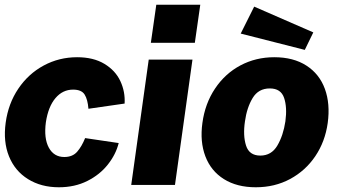

<svg xmlns="http://www.w3.org/2000/svg" viewBox="-20 -782 1440 812"><path d="M507 -344 354 -322Q351 -361 338 -382Q325 -403 289 -403Q245 -403 214.5 -367Q184 -331 174 -265Q165 -197 186.5 -157.5Q208 -118 252 -118Q287 -118 306.5 -140.5Q326 -163 340 -198L482 -177Q470 -129 436 -86Q402 -43 349 -16.5Q296 10 229 10Q154 10 98.5 -24.5Q43 -59 18 -121Q-7 -183 4 -263Q15 -344 57.5 -407Q100 -470 165 -505Q230 -540 306 -540Q375 -540 421.5 -512Q468 -484 489 -439Q510 -394 507 -344Z M804 -601H618L641 -762H827ZM720 0H535L609 -530H794Z M836 -262Q847 -344 889.5 -407.5Q932 -471 997 -505.5Q1062 -540 1140 -540Q1221 -540 1276 -504.5Q1331 -469 1354 -406Q1377 -343 1366 -262Q1355 -183 1313.5 -121.5Q1272 -60 1207 -25Q1142 10 1062 10Q982 10 927 -24.5Q872 -59 848.5 -121Q825 -183 836 -262ZM1187 -269Q1195 -328 1181.5 -368Q1168 -408 1121 -408Q1073 -408 1048.5 -367.5Q1024 -327 1016 -269Q1007 -209 1020.5 -166.5Q1034 -124 1081 -124Q1128 -124 1153 -166.5Q1178 -209 1187 -269ZM1305 -645 1269 -571 998 -640 1055 -754Z"/></svg>

Font: Morrison ExtraBold
Style: Regular
Weight: 800
Designer: Pablo Impallari, Rodrigo Fuenzalida (Modified by Dan O. Williams)
Version: Version 0.03;June 6, 2019;FontCreator 11.5.0.2425 64-bit; tt